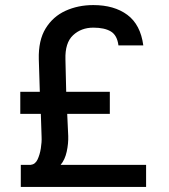

<svg xmlns="http://www.w3.org/2000/svg" viewBox="-20 -737 665 757"><path d="M545 -558H447Q442 -598 417 -613Q392 -628 348 -628Q300 -628 268 -598Q236 -568 238 -503L241 -375H413V-288H245L249 -201Q250 -171 243 -139Q236 -107 219 -87H556V0H62V-87H101Q119 -89 128 -108Q137 -127 141 -152Q145 -177 144 -197L141 -288H60V-375H137L133 -503Q131 -578 160 -625Q189 -672 238.5 -694.5Q288 -717 348 -717Q430 -717 482 -678.5Q534 -640 545 -558Z"/></svg>

Font: Asta Sans SemiBold
Style: Regular
Weight: 600
Designer: 42dot
Version: Version 1.000